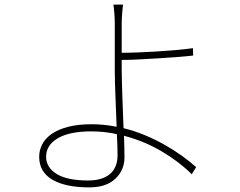

<svg xmlns="http://www.w3.org/2000/svg" viewBox="-20 -786 1040 833"><path d="M490 -113Q490 -150 487 -204Q433 -216 377 -216Q281 -216 230.5 -186Q180 -156 180 -106Q180 -60 225.5 -31.5Q271 -3 362 -3Q424 -3 457 -31Q490 -59 490 -113ZM508 -483Q508 -457 509 -426.5Q510 -396 511 -363Q512 -330 513.5 -296Q515 -262 516 -230Q564 -218 608.5 -199.5Q653 -181 693 -158.5Q733 -136 768 -111Q803 -86 831 -61L812 -30Q758 -84 682 -129Q606 -174 518 -197Q519 -170 519.5 -146Q520 -122 520 -103Q520 -48 480.5 -10.5Q441 27 367 27Q318 27 278 19Q238 11 209.5 -5Q181 -21 165.5 -46Q150 -71 150 -106Q150 -134 163 -159.5Q176 -185 203.5 -204.5Q231 -224 274.5 -235.5Q318 -247 378 -247Q431 -247 486 -236Q484 -299 481 -365.5Q478 -432 478 -483V-685Q478 -694 477.5 -705.5Q477 -717 476 -729Q475 -741 474 -751Q473 -761 472 -766H514Q513 -761 512 -750.5Q511 -740 510 -728Q509 -716 508.5 -704.5Q508 -693 508 -685V-557Q538 -557 577 -558.5Q616 -560 657.5 -562.5Q699 -565 740 -568.5Q781 -572 817 -577L818 -545Q783 -541 742 -538Q701 -535 659.5 -532.5Q618 -530 578.5 -528Q539 -526 508 -526Z"/></svg>

Font: SpoqaHanSans
Style: Thin
Weight: 250
Designer: [Spoqa Han Sans] Dong-huui Kim \uAE40 \uB3D9 \uD718   [Noto Sans] Ryoko NISHIZUKA \u897F \u585A \u6DBC \u5B50  (kana & i
Foundry: Spoqa (http://bi.spoqa.com)
Version: Version 1.004;PS 1.004;hotconv 1.0.82;makeotf.lib2.5.63406